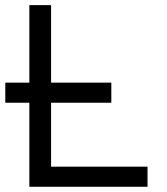

<svg xmlns="http://www.w3.org/2000/svg" viewBox="-30 -713 636 733"><path d="M-9.8 -320.8V-397.5H82V-693.4H165V-397.5H395V-320.8H165V-76.7H533.2V0H82V-320.8Z"/></svg>

Font: Cascadia Code NF SemiLight
Style: Regular
Weight: 350
Monospace: yes
Designer: Aaron Bell
Foundry: Saja Typeworks
Version: Version 2404.023; ttfautohint (v1.8.4)